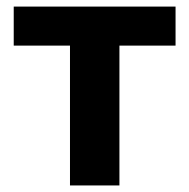

<svg xmlns="http://www.w3.org/2000/svg" viewBox="-20 -566 578 586"><path d="M193.6 0V-426.8H21.9V-545.9H515.8V-426.8H344.5V0Z"/></svg>

Font: GitLab Sans
Style: Regular
Weight: 400
Designer: Rasmus Andersson
Foundry: Modifications by GitLab B.V., manufactured by rsms
Version: Version 4.000;git-c8fb6b7